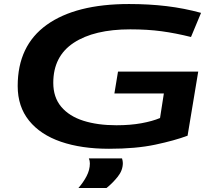

<svg xmlns="http://www.w3.org/2000/svg" viewBox="-20 -730 1062 955"><path d="M522 10Q385 10 283 -25Q181 -60 124.5 -130Q68 -200 68 -302Q68 -503 212.5 -606.5Q357 -710 622 -710Q721 -710 808.5 -699.5Q896 -689 980 -666L930 -546Q854 -565 784 -574.5Q714 -584 628 -584Q448 -584 346.5 -517Q245 -450 245 -318Q245 -246 284.5 -199Q324 -152 394.5 -129.5Q465 -107 559 -107Q628 -107 683 -117Q738 -127 776 -143L795 -265H549L567 -374H966L913 -55Q849 -31 752.5 -10.5Q656 10 522 10ZM422 58H587Q591 71 591 81Q591 117 566 148.5Q541 180 510 205H370Q394 178 410.5 146.5Q427 115 427 83Q427 69 422 58Z"/></svg>

Font: Georama Extra Expanded SemiBold
Style: Italic
Weight: 600
Width: 8
Italic angle: -9°
Designer: Jean-Baptiste Levee
Foundry: Production Type
Version: Version 1.000